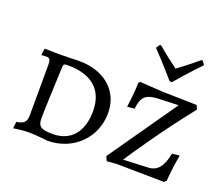

<svg xmlns="http://www.w3.org/2000/svg" viewBox="-124 -943 1333 1141"><g transform="rotate(20 543.0 -373.0)"><path d="M834 -571H848C848 -571 924 -660 993 -731L977 -754L969 -755C919 -712 869 -675 841 -654C812 -675 764 -711 713 -755L705 -754L689 -731C758 -660 834 -571 834 -571ZM645 3 704 -2 1007 2 1020 -11C1024 -86 1041 -177 1041 -177L994 -172C978 -86 945 -48 889 -46L733 -39C769 -95 893 -279 1044 -469L1033 -494L815 -499L671 -508L662 -500C661 -428 648 -343 648 -343L694 -347C702 -423 727 -447 801 -451L933 -456L632 -25ZM271 9C432 9 555 -110 555 -268C555 -409 448 -501 286 -501C286 -501 198 -498 160 -498C129 -498 70 -500 70 -500L64 -462L66 -457C66 -457 84 -459 94 -459C117 -459 123 -450 123 -417L122 -99C122 -56 109 -41 60 -33L55 9C55 9 110 0 152 0C195 0 271 9 271 9ZM233 -454C385 -454 467 -383 467 -248C467 -116 400 -39 288 -39C212 -39 193 -53 193 -106C193 -152 198 -272 205 -436C206 -450 211 -454 233 -454Z"/></g></svg>

Font: Alegreya SC
Style: Regular
Weight: 400
Designer: Juan Pablo del Peral
Foundry: Huerta Tipografica
Version: Version 2.007;PS 002.007;hotconv 1.0.88;makeotf.lib2.5.64775